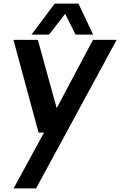

<svg xmlns="http://www.w3.org/2000/svg" viewBox="-20 -770 664 1060"><path d="M251 -579.1H153.8L282.2 -750H413.1L494.1 -579.1H397L339.8 -693.8ZM624 -549.8 179.2 270H55.2L223.1 -38.1H192.9L54.2 -549.8H189L293 -172.9L493.2 -549.8Z"/></svg>

Font: Oakes Grotesk
Style: SemiBold Italic
Weight: 600
Designer: Samuel Oakes
Foundry: Samuel Oakes
Version: Version 1.0 | wf-rip DC20170320